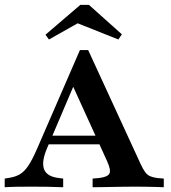

<svg xmlns="http://www.w3.org/2000/svg" viewBox="-27 -785 716 805"><path d="M171 -165.3Q146 -107.3 157.7 -75.8Q169.4 -44.4 219.4 -38.7L237.9 -36.3V0Q202.4 -1.6 168.5 -2Q134.7 -2.4 103.2 -2.4Q72.6 -2.4 45.2 -2Q17.7 -1.6 -7.3 0V-36.3L7.3 -38.7Q36.3 -42.7 55.6 -54Q75 -65.3 91.5 -89.9Q108.1 -114.5 127.4 -158.9L308.1 -575H342.7L562.9 -96.8Q572.6 -75.8 581.5 -63.7Q590.3 -51.6 602 -46.4Q613.7 -41.1 632.3 -38.7L659.7 -36.3V0Q645.2 -0.8 625.8 -1.2Q606.5 -1.6 585.9 -2Q565.3 -2.4 546 -2.4H539.5H535.5Q513.7 -2.4 489.5 -2Q465.3 -1.6 441.9 -1.2Q418.5 -0.8 397.6 -0.4Q376.6 0 361.3 0V-36.3L388.7 -38.7Q423.4 -42.7 431.5 -56.9Q439.5 -71 421.8 -109.7L270.2 -442.7L292.7 -450.8ZM154.8 -179.8 171 -216.1H420.2L436.3 -179.8ZM178.2 -619.4 163.7 -639.5 309.7 -764.5H346L483.9 -641.1L469.4 -619.4L262.9 -701.6L335.5 -708.1Z"/></svg>

Font: Playfair 9pt
Style: Bold
Weight: 700
Designer: Claus Eggers Sørensen
Foundry: Claus Eggers Sørensen
Version: Version 2.203